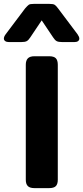

<svg xmlns="http://www.w3.org/2000/svg" viewBox="-70 -970 429 990"><path d="M-50 -771Q-50 -781 -41 -793L59 -926Q72 -941 78.5 -945.5Q85 -950 105 -950H184Q204 -950 211.5 -945.5Q219 -941 230 -926L330 -793Q339 -780 339 -771Q339 -763 332.5 -758Q326 -753 313 -753H252Q231 -753 222 -758Q213 -763 204 -777L145 -865L86 -777Q77 -763 68 -758Q59 -753 38 -753H-23Q-36 -753 -43 -758Q-50 -763 -50 -771ZM63 -43V-636Q63 -658 73.5 -669Q84 -680 108 -680H183Q208 -680 218 -669.5Q228 -659 228 -636V-43Q228 -21 218 -10.5Q208 0 183 0H108Q84 0 73.5 -10.5Q63 -21 63 -43Z"/></svg>

Font: Mitr Medium
Style: Regular
Weight: 500
Designer: Thanarat Vachiruckul
Foundry: Cadson Demak
Version: Version 1.002